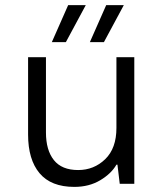

<svg xmlns="http://www.w3.org/2000/svg" viewBox="-20 -720 640 752"><path d="M271 12Q180 12 135 -41.5Q90 -95 90 -193V-496H160V-201Q160 -132 191 -93Q222 -54 286 -54Q348 -54 392 -96.5Q436 -139 436 -219V-496H506V0H449L440 -75H436Q416 -40 372.5 -14Q329 12 271 12ZM332 -555 396 -700H465L387 -555ZM183 -555 247 -700H316L238 -555Z"/></svg>

Font: DM Mono Light
Style: Regular
Weight: 300
Designer: Colophon Foundry
Foundry: Colophon Foundry
Version: Version 1.000; ttfautohint (v1.8.2.53-6de2)